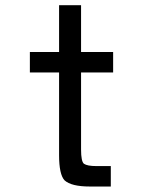

<svg xmlns="http://www.w3.org/2000/svg" viewBox="-20 -715 540 725"><path d="M92.8 -441.4V-518.6H203.1V-695.3H286.1V-518.6H407.2V-441.4H286.1V-150.4Q286.1 -105.5 296.9 -96.7Q309.6 -87.9 343.8 -87.9H398.4V-10.7H319.3Q249 -10.7 223.6 -34.2Q203.1 -56.6 203.1 -128.9V-441.4Z"/></svg>

Font: MotoyaLCedar
Style: W3 mono
Weight: 400
Version: Version 1.01